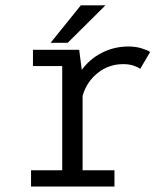

<svg xmlns="http://www.w3.org/2000/svg" viewBox="-20 -682 610 702"><path d="M165 -525.5 275.5 -662.5H365.5L227.5 -525.5ZM282 -59.5H398.5V0H93.5V-59.5H207.5V-440.5H100.5V-500H269.5L279 -426.5Q307.5 -466 352.5 -489Q397.5 -512 449.5 -512Q476 -512 498 -505.2Q520 -498.5 529 -492L492.5 -430Q486 -436 469.2 -441.8Q452.5 -447.5 430.5 -447.5Q377.5 -447.5 337 -415Q296.5 -382.5 282 -331.5Z"/></svg>

Font: League Mono Narrow Light
Style: Regular
Weight: 300
Width: 3
Designer: Tyler Finck
Foundry: The League of Moveable Type / Tyler Finck
Version: Version 2.210